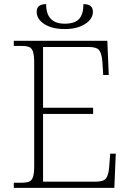

<svg xmlns="http://www.w3.org/2000/svg" viewBox="-20 -912 633 932"><path d="M47 0V-25H84Q108 -25 121.5 -30.5Q135 -36 140.5 -54Q146 -72 146 -108V-605Q146 -642 140.5 -660Q135 -678 122 -683.5Q109 -689 84 -689H47V-714H501L508 -548H481L477 -612Q474 -651 462 -667.5Q450 -684 410 -684H189V-389H432V-359H189V-30H442Q483 -30 495 -46.5Q507 -63 510 -102L515 -166H542L535 0ZM294 -771Q233 -771 195.5 -795Q158 -819 158 -855Q158 -892 204 -892Q204 -797 294 -797Q343 -797 364 -820Q385 -843 385 -892Q431 -892 431 -855Q431 -820 393 -795.5Q355 -771 294 -771Z"/></svg>

Font: Noto Serif ExtraLight
Style: Regular
Weight: 200
Designer: Monotype Design Team
Foundry: Monotype Imaging Inc.
Version: Version 2.015; ttfautohint (v1.8.4.7-5d5b)